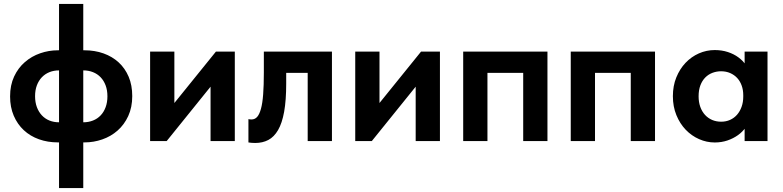

<svg xmlns="http://www.w3.org/2000/svg" viewBox="-20 -720 3997 980"><path d="M281.3 240H405V-700H281.3ZM275.5 6.8H290V-95.8H281.5Q254.5 -95.8 232.3 -104.8Q210 -113.8 193.6 -131.3Q177.3 -148.8 168.1 -173.5Q159 -198.3 159 -229Q159 -259.8 168.1 -284.1Q177.3 -308.5 193.6 -325.6Q210 -342.7 232.3 -351.7Q254.5 -360.7 281.5 -360.7H290V-463.3H275.5Q229 -463.3 185.3 -448.1Q141.5 -433 107 -403.1Q72.5 -373.3 52 -329.3Q31.5 -285.3 31.5 -227.8Q31.5 -173 50.1 -129.5Q68.7 -86 101.5 -55.5Q134.2 -25 178.9 -9.1Q223.5 6.8 275.5 6.8ZM397.3 6.8H411.8Q458.3 6.8 502 -8.4Q545.8 -23.5 579.9 -53.4Q614 -83.3 634.5 -127.6Q655 -172 655 -229.5Q655 -285 636.8 -328.1Q618.5 -371.3 585.8 -401.4Q553 -431.5 508.4 -447.4Q463.8 -463.3 411.8 -463.3H397.3V-360.7H405Q432 -360.7 454.6 -351.7Q477.3 -342.7 493.6 -325.6Q510 -308.5 519.1 -284.1Q528.3 -259.8 528.3 -228.3Q528.3 -197.5 519.1 -172.8Q510 -148 493.6 -130.9Q477.3 -113.8 454.6 -104.8Q432 -95.8 405 -95.8H397.3Z M746.2 0H830.8L1121 -359.7L1054.7 -352.5V0H1178.5V-456.5H1082L783.7 -87.5L870 -94.8V-456.5H746.2Z M1282.3 9.8Q1320.5 9.8 1349.6 -5.6Q1378.8 -21 1399.3 -56.1Q1419.8 -91.3 1430.3 -149.5Q1440.8 -207.8 1440.8 -293.8V-348H1550.5V0H1674.3V-456.5H1326.7V-350Q1326.7 -284.3 1323.2 -238.5Q1319.8 -192.8 1311.9 -164.4Q1304 -136 1292.4 -123.1Q1280.8 -110.3 1263.8 -110.3Q1260.3 -110.3 1256.1 -110.6Q1252 -111 1248 -112V7Q1253.8 8 1262.5 8.9Q1271.3 9.8 1282.3 9.8Z M1793.2 0H1877.8L2168 -359.7L2101.7 -352.5V0H2225.5V-456.5H2129L1830.7 -87.5L1917 -94.8V-456.5H1793.2Z M2344.2 0H2468V-348H2650.5V0H2774.3V-456.5H2344.2Z M2893.2 0H3017V-348H3199.5V0H3323.3V-456.5H2893.2Z M3780.7 0H3897.5V-325.5V-332.5V-456.5H3780.7V-332.5L3773.7 -325.5V-126L3780.7 -111ZM3628.2 7.2Q3662.7 7.2 3692.9 -3Q3723 -13.3 3746.9 -30.4Q3770.7 -47.5 3786.9 -70.9Q3803 -94.3 3808.8 -120.8V-226.8H3773.7Q3773.7 -198.5 3765.2 -174.9Q3756.7 -151.3 3742 -134.4Q3727.2 -117.5 3706.4 -108.1Q3685.5 -98.8 3660.8 -98.8Q3636.3 -98.8 3615.3 -107.6Q3594.3 -116.5 3578.6 -133.5Q3563 -150.5 3554.4 -174.5Q3545.8 -198.5 3545.8 -228.5Q3545.8 -260.5 3554.9 -284.5Q3564 -308.5 3579.9 -324.5Q3595.8 -340.5 3616.8 -348.4Q3637.8 -356.2 3660.5 -356.2Q3686 -356.2 3707.1 -347Q3728.2 -337.7 3743 -321.6Q3757.7 -305.5 3765.7 -283.1Q3773.7 -260.8 3773.7 -234.5H3803.8V-342Q3801.5 -366 3787 -387.9Q3772.5 -409.8 3749.2 -427Q3726 -444.3 3695.1 -454.4Q3664.2 -464.5 3628.2 -464.5Q3585.7 -464.5 3547.1 -447.4Q3508.5 -430.3 3479.1 -399.3Q3449.7 -368.3 3432.1 -325.1Q3414.5 -282 3414.5 -229Q3414.5 -176 3432.4 -132.4Q3450.2 -88.8 3480 -57.8Q3509.7 -26.8 3548.4 -9.8Q3587 7.2 3628.2 7.2Z"/></svg>

Font: Tilda Sans VF
Style: Regular
Weight: 400
Designer: ParaType Ltd
Foundry: ParaType Ltd
Version: Version 1.010